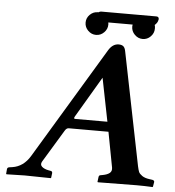

<svg xmlns="http://www.w3.org/2000/svg" viewBox="-56 -857 829 911"><g transform="rotate(5 359.0 -402.0)"><path d="M310.1 -288.1H463.9Q459 -315.9 422.9 -494.1Q422.9 -494.1 308.1 -299.8Q301.3 -288.1 310.1 -288.1ZM627 -90.8Q630.9 -72.8 634.5 -64Q638.2 -55.2 651.1 -46.1Q664.1 -37.1 686 -34.2L700.2 -32.2Q710 -30.3 710 -22.9L706.1 0L704.1 2Q667 0 627.9 0L443.8 2L441.9 0L444.8 -22.9Q445.8 -30.8 452.1 -32.2L462.9 -34.2Q484.9 -38.1 496.3 -47.1Q507.8 -56.2 504.9 -73.2L473.1 -241.2H284.2Q272.9 -241.2 265.1 -227.1L171.9 -73.2Q163.1 -58.1 174.1 -48.1Q185.1 -38.1 206.1 -34.2L216.8 -32.2Q223.6 -31.2 224.1 -22.9L221.2 0L219.2 2Q131.3 0 95.2 0L8.8 2L6.8 0L8.8 -22.9Q9.8 -30.8 19 -32.2L33.2 -34.2Q85.9 -42 117.7 -94.7L438 -627Q457 -657.7 484.9 -658.2Q501 -658.2 508.5 -651.1Q516.1 -644 519 -627ZM374 -801.8Q374.5 -801.8 375 -801.8H376.5Q382.3 -805.7 388.2 -806.2H651.9Q664.1 -806.2 664.1 -793.9Q664.1 -792 663.1 -790Q661.1 -776.9 647.5 -765.1Q650.4 -756.8 649.9 -748Q649.9 -726.1 634 -710Q618.2 -693.8 596.2 -693.8Q574.2 -693.8 558.1 -710Q542 -726.1 542 -748Q542 -753.4 543 -757.8H427.2Q428.2 -752.9 428.2 -748Q428.2 -726.1 412.1 -710Q396 -693.8 374 -693.8Q352.1 -693.8 335.9 -710Q319.8 -726.1 319.8 -748Q319.8 -770 335.9 -785.9Q352.1 -801.8 374 -801.8Z"/></g></svg>

Font: Linux Libertine
Style: Semibold Italic
Weight: 600
Italic angle: -11.5°
Designer: Philipp H. Poll
Foundry: Philipp H. Poll
Version: Version 5.1.2 ; ttfautohint (v0.9)